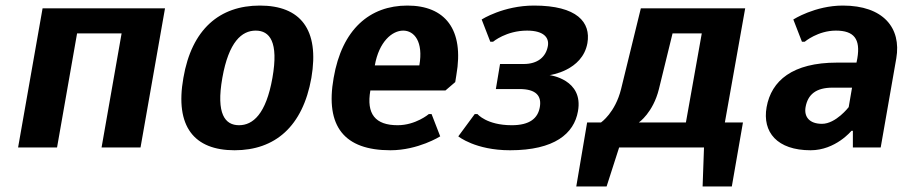

<svg xmlns="http://www.w3.org/2000/svg" viewBox="-20 -530 3275 690"><path d="M573 -500H133L45 0H185L257 -410H417L345 0H485Z M959 -250C936 -120 889 -80 839 -80C789 -80 756 -120 779 -250C802 -380 849 -420 899 -420C949 -420 982 -380 959 -250ZM1099 -250C1129 -425 1059 -510 914 -510C769 -510 669 -425 639 -250C608 -75 678 10 823 10C968 10 1068 -75 1099 -250Z M1429 -420C1469 -420 1502 -380 1487 -295H1327C1342 -380 1389 -420 1429 -420ZM1383 10C1483 10 1562 -40 1562 -40L1531 -120H1521C1521 -120 1474 -80 1409 -80C1329 -80 1296 -120 1311 -205H1581L1616 -235L1620 -260C1649 -425 1579 -510 1444 -510C1309 -510 1209 -425 1179 -250C1148 -75 1218 10 1383 10Z M1819 -80C1729 -80 1696 -120 1696 -120H1686L1627 -40C1627 -40 1688 10 1813 10C1973 10 2043 -50 2057 -130C2078 -245 1955 -260 1955 -260C1955 -260 2073 -275 2091 -375C2104 -450 2054 -510 1899 -510C1789 -510 1711 -460 1711 -460L1742 -380H1752C1752 -380 1799 -420 1874 -420C1934 -420 1954 -395 1949 -365C1942 -325 1912 -300 1862 -300H1777L1762 -210H1847C1907 -210 1927 -185 1920 -145C1913 -105 1884 -80 1819 -80Z M2283 -500 2212 -210C2191 -125 2140 -90 2140 -90H2090L2051 140H2160L2205 0H2510L2505 140H2610L2650 -90H2585L2658 -500ZM2276 -90C2276 -90 2327 -125 2348 -210L2397 -410H2502L2445 -90Z M3058 -305H2988C2828 -305 2752 -240 2735 -145C2719 -55 2773 10 2893 10C2983 10 3040 -60 3040 -60H3045V0H3145L3201 -320C3220 -430 3154 -510 3009 -510C2909 -510 2831 -460 2831 -460L2862 -380H2872C2872 -380 2919 -420 2984 -420C3049 -420 3073 -390 3061 -320ZM3030 -145C3030 -145 2984 -85 2934 -85C2889 -85 2869 -110 2875 -145C2883 -190 2912 -215 2972 -215H3042Z"/></svg>

Font: Scada
Style: Bold Italic
Weight: 700
Designer: Jovanny Lemonad
Foundry: Jovanny Lemonad
Version: Version 3.005